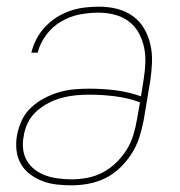

<svg xmlns="http://www.w3.org/2000/svg" viewBox="-20 -548 540 576"><path d="M195 8Q172 8 150 5.5Q128 3 108 -4.5Q88 -12 70.5 -25Q53 -38 42.5 -56.5Q32 -75 29.5 -97Q27 -119 31 -142Q35 -164 45 -186Q55 -208 73 -225Q91 -242 113 -253.5Q135 -265 157.5 -271.5Q180 -278 202.5 -280Q225 -282 248 -282Q288 -282 327.5 -277Q367 -272 403 -259L411 -310Q415 -334 416 -359Q417 -384 412 -407Q407 -430 395.5 -450.5Q384 -471 365.5 -484.5Q347 -498 323.5 -504Q300 -510 276 -510Q247 -510 218.5 -504.5Q190 -499 163.5 -483.5Q137 -468 118.5 -443Q100 -418 93 -390H74Q79 -411 89.5 -431Q100 -451 116 -468Q132 -485 151.5 -497Q171 -509 192 -516Q213 -523 234.5 -525.5Q256 -528 277 -528Q305 -528 331 -521.5Q357 -515 378 -500Q399 -485 412 -463Q425 -441 431 -415Q437 -389 436 -361.5Q435 -334 431 -307L411 -187Q406 -161 398 -136Q390 -111 375.5 -88Q361 -65 341 -45.5Q321 -26 297 -14Q273 -2 246.5 3Q220 8 195 8ZM195 -10Q218 -10 242 -14.5Q266 -19 288 -30.5Q310 -42 328.5 -60Q347 -78 360 -99Q373 -120 380 -143Q387 -166 391 -190L400 -241Q365 -254 326 -259Q287 -264 248 -264Q227 -264 206.5 -262Q186 -260 165.5 -254.5Q145 -249 125.5 -239Q106 -229 89.5 -214Q73 -199 63.5 -179.5Q54 -160 51 -139Q47 -119 49.5 -99.5Q52 -80 61.5 -64.5Q71 -49 86 -38Q101 -27 118.5 -21Q136 -15 155.5 -12.5Q175 -10 195 -10Z"/></svg>

Font: Iosevka Thin
Style: Italic
Weight: 100
Italic angle: -9°
Monospace: yes
Designer: Belleve Invis
Foundry: Belleve Invis
Version: Version 32.5.0; ttfautohint (v1.8.4)